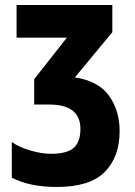

<svg xmlns="http://www.w3.org/2000/svg" viewBox="-20 -734 538 764"><path d="M427 -714V-606L278 -426Q371 -412 413.5 -353.5Q456 -295 456 -212Q456 -110 397 -50Q338 10 206 10Q98 10 27 -27V-169Q56 -148 101 -135Q146 -122 183 -122Q246 -122 273 -145.5Q300 -169 300 -221Q300 -318 176 -318H116V-419L246 -584H46V-714Z"/></svg>

Font: Noto Sans ExtraCondensed ExtraBold
Style: Regular
Weight: 800
Width: 2
Designer: Monotype Design Team
Foundry: Monotype Imaging Inc.
Version: Version 2.013; ttfautohint (v1.8.4.7-5d5b)